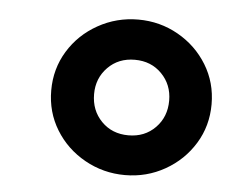

<svg xmlns="http://www.w3.org/2000/svg" viewBox="-36 -750 514 433"><g transform="rotate(5 221.0 -534.0)"><path d="M79 -534Q79 -583 103.5 -623Q128 -663 170 -686.5Q212 -710 261 -710Q310 -710 351.5 -686.5Q393 -663 417.5 -623Q442 -583 442 -534Q442 -485 417.5 -445Q393 -405 351.5 -381.5Q310 -358 261 -358Q212 -358 170 -381.5Q128 -405 103.5 -445Q79 -485 79 -534ZM346 -534Q346 -570 322 -594.5Q298 -619 261 -619Q224 -619 200 -594.5Q176 -570 176 -534Q176 -497 200 -472.5Q224 -448 261 -448Q298 -448 322 -472.5Q346 -497 346 -534Z"/></g></svg>

Font: Montserrat Alternates ExtraBold
Style: Italic
Weight: 800
Italic angle: -11.3°
Designer: Julieta Ulanovsky
Foundry: Julieta Ulanovsky
Version: Version 7.200